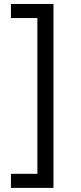

<svg xmlns="http://www.w3.org/2000/svg" viewBox="-20 -781 402 949"><path d="M34.1 -761.4V-691.8H164.8V78.1H34.1V147.7H244.3V-761.4Z"/></svg>

Font: Riot Sans 2.0
Style: Regular
Weight: 400
Designer: Rasmus Andersson
Foundry: rsms
Version: Version 3.006;hotconv 1.0.109;makeotfexe 2.5.65596